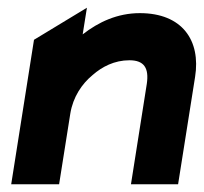

<svg xmlns="http://www.w3.org/2000/svg" viewBox="-20 -477 528 497"><path d="M9 0H133L162 -183C169 -226 192 -260 220 -283C244 -304 276 -321 315 -321C353 -321 366 -301 360 -260L319 0H441L485 -278C500 -372 452 -443 342 -443C284 -443 235 -420 194 -388L205 -457L68 -374Z"/></svg>

Font: Charger Pro
Style: UltraObl
Weight: 900
Designer: Jasper
Foundry: Cannot Into Space Fonts
Version: Version 1.09